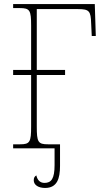

<svg xmlns="http://www.w3.org/2000/svg" viewBox="-20 -734 519 950"><path d="M45 0H250V83C250 150 234 171 200 171C176 171 164 154 160 134C152 138 147 145 147 158C147 182 171 196 203 196C263 196 277 149 277 87V-20H218C168 -20 162 -31 162 -108V-363H302V-388H162V-689H366C422 -689 429 -679 431 -619L434 -556H454L449 -714H45V-694H78C128 -694 134 -683 134 -607V-388H45V-363H134V-108C134 -31 128 -20 79 -20H45Z"/></svg>

Font: Noto Serif SemiCondensed Thin
Style: Regular
Weight: 100
Width: 4
Designer: Monotype Design Team
Foundry: Monotype Imaging Inc.
Version: Version 2.015